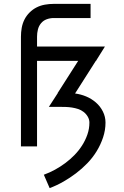

<svg xmlns="http://www.w3.org/2000/svg" viewBox="-20 -755 640 990"><path d="M236 215 206 146Q236 135 263.5 120Q291 105 316.5 86Q342 67 364 44.5Q386 22 403 -4.5Q420 -31 430.5 -61Q441 -91 441 -123Q441 -139 432.5 -153.5Q424 -168 411 -178Q398 -188 382.5 -193Q367 -198 351 -200.5Q335 -203 318.5 -203.5Q302 -204 286 -204H232L278 -275V-278H279L383 -441H171V0H88V-566Q88 -589 92 -611.5Q96 -634 106 -654Q116 -674 132.5 -690.5Q149 -707 169 -717Q189 -727 211.5 -731Q234 -735 257 -735H447V-662H257Q238 -662 220.5 -655.5Q203 -649 191.5 -635Q180 -621 175.5 -603Q171 -585 171 -566V-515H521L476 -443V-441H474L367 -273Q397 -269 424.5 -257.5Q452 -246 474.5 -226.5Q497 -207 510.5 -180Q524 -153 524 -123Q524 -84 511.5 -46.5Q499 -9 478.5 24.5Q458 58 430.5 86.5Q403 115 372 138.5Q341 162 307 181.5Q273 201 236 215Z"/></svg>

Font: R Plex Mono
Style: Regular
Weight: 400
Monospace: yes
Designer: Belleve Invis
Foundry: Belleve Invis
Version: Version 31.8.0